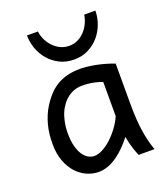

<svg xmlns="http://www.w3.org/2000/svg" viewBox="-140 -856 842 966"><g transform="rotate(-20 281.0 -372.5)"><path d="M488.3 -258.8Q488.3 -166.5 498.5 -103.8Q508.8 -41 524.9 0H439.5Q437 -6.3 432.6 -17.6Q428.2 -28.8 423.6 -43.2Q418.9 -57.6 414.8 -74.2Q410.6 -90.8 407.7 -107.4Q388.7 -83 367.4 -61.5Q346.2 -40 322.8 -23.4Q299.3 -6.8 273.9 2.7Q248.5 12.2 222.2 12.2Q191.4 12.2 160.9 -1Q130.4 -14.2 106 -40.5Q81.5 -66.9 66.4 -106.7Q51.3 -146.5 51.3 -200.2Q51.3 -256.3 63.7 -302Q76.2 -347.7 97.7 -383.3Q116.7 -414.6 138.2 -438Q159.7 -461.4 185.3 -476.8Q210.9 -492.2 241.7 -500Q272.5 -507.8 310.1 -507.8Q328.6 -507.8 351.3 -505.1Q374 -502.4 397.7 -497.6Q421.4 -492.7 444.8 -485.8Q468.3 -479 488.3 -471.2ZM290.5 -424.8Q274.9 -424.8 259 -421.1Q243.2 -417.5 227.8 -408.7Q212.4 -399.9 198 -385.5Q183.6 -371.1 170.9 -349.1Q157.7 -326.7 149.7 -293.2Q141.6 -259.8 141.6 -224.6Q141.6 -184.1 149.2 -155Q156.7 -126 169.2 -107.2Q181.6 -88.4 197.5 -79.6Q213.4 -70.8 229.5 -70.8Q250 -70.8 274.2 -83.5Q298.3 -96.2 321.3 -117.2Q344.2 -138.2 364.5 -165.5Q384.8 -192.9 397.9 -222.2V-405.3Q390.6 -408.7 379.2 -412.1Q367.7 -415.5 353.8 -418.5Q339.8 -421.4 323.5 -423.1Q307.1 -424.8 290.5 -424.8ZM483.4 -756.8Q483.4 -721.2 470.7 -686.3Q458 -651.4 434.3 -623.5Q410.6 -595.7 376.7 -578.6Q342.8 -561.5 300.3 -561.5Q257.3 -561.5 223.4 -578.6Q189.5 -595.7 165.8 -623.5Q142.1 -651.4 129.6 -686.3Q117.2 -721.2 117.2 -756.8H175.8Q178.7 -731.9 189.7 -710Q200.7 -688 217.3 -671.1Q233.9 -654.3 255.1 -644.5Q276.4 -634.8 300.3 -634.8Q324.2 -634.8 345.2 -644.5Q366.2 -654.3 382.3 -671.1Q398.4 -688 409.2 -710Q419.9 -731.9 423.8 -756.8H483.4Z"/></g></svg>

Font: Andika DR AuSIL
Style: Regular
Weight: 400
Designer: Annie Olsen & Victor Gaultney
Foundry: SIL International
Version: Version 0.003